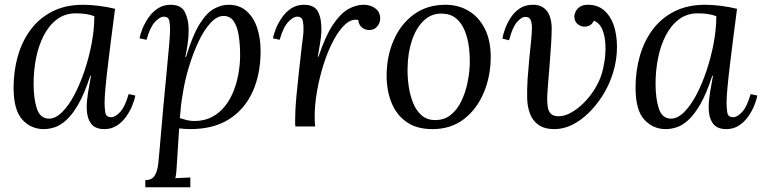

<svg xmlns="http://www.w3.org/2000/svg" viewBox="-20 -531 3199 806"><path d="M329 -511Q359 -511 395 -506.5Q431 -502 463 -494Q455 -434 447.5 -374.5Q440 -315 433.5 -261.5Q427 -208 423 -165.5Q419 -123 419 -99Q419 -79 422 -59Q425 -39 447 -39Q464 -39 484.5 -61Q505 -83 520 -136L548 -130Q545 -112 535.5 -88.5Q526 -65 510 -42Q494 -19 471 -4Q448 11 418 11Q378 11 361 -14Q344 -39 344 -79Q344 -108 349.5 -142Q355 -176 362 -213H359Q335 -139 309.5 -94.5Q284 -50 258.5 -27Q233 -4 209 3.5Q185 11 164 11Q110 11 73.5 -29Q37 -69 37 -163Q37 -233 55 -296Q73 -359 109.5 -407.5Q146 -456 201 -483.5Q256 -511 329 -511ZM298 -475Q253 -475 219.5 -450Q186 -425 164 -382.5Q142 -340 131.5 -287.5Q121 -235 121 -180Q121 -116 135 -74.5Q149 -33 186 -33Q213 -33 240.5 -60Q268 -87 292 -132.5Q316 -178 335 -234.5Q354 -291 365 -350Q376 -409 376 -463Q361 -469 341 -472Q321 -475 298 -475Z M590 255V225Q618 225 629.5 206Q641 187 644.5 155.5Q648 124 651 85Q658 -1 665.5 -81.5Q673 -162 679.5 -228.5Q686 -295 690 -342Q694 -389 694 -408Q694 -428 690.5 -444.5Q687 -461 667 -461Q651 -461 630.5 -439Q610 -417 595 -364L566 -370Q569 -388 578.5 -411.5Q588 -435 604 -458Q620 -481 643 -496Q666 -511 696 -511Q741 -511 756.5 -479.5Q772 -448 772 -406Q772 -376 767.5 -345.5Q763 -315 758 -292H761Q789 -384 818.5 -431Q848 -478 879 -494.5Q910 -511 939 -511Q985 -511 1015 -484.5Q1045 -458 1059.5 -414Q1074 -370 1074 -317Q1074 -220 1040.5 -146Q1007 -72 941.5 -30.5Q876 11 779 11Q766 11 754.5 10Q743 9 732 8Q727 84 724.5 125.5Q722 167 720.5 186.5Q719 206 716 217Q732 216 747.5 215.5Q763 215 779 214V255ZM796 -23Q838 -23 870 -40Q902 -57 924.5 -85.5Q947 -114 961 -150Q975 -186 981.5 -224.5Q988 -263 988 -299Q988 -345 982 -382.5Q976 -420 961 -442Q946 -464 918 -464Q891 -464 864 -435Q837 -406 814 -357.5Q791 -309 773 -250Q755 -191 746 -130Q742 -108 739.5 -84.5Q737 -61 735 -35Q751 -30 765.5 -26.5Q780 -23 796 -23Z M1220 0Q1219 -7 1219 -12.5Q1219 -18 1219 -26Q1219 -43 1220 -66.5Q1221 -90 1224.5 -129Q1228 -168 1235 -231Q1242 -296 1246 -329Q1250 -362 1252 -377.5Q1254 -393 1254 -403Q1255 -423 1251.5 -442Q1248 -461 1227 -461Q1211 -461 1190 -439Q1169 -417 1154 -364L1126 -370Q1129 -388 1138.5 -411.5Q1148 -435 1164 -458Q1180 -481 1203 -496Q1226 -511 1256 -511Q1301 -511 1316 -480Q1331 -449 1329 -397Q1328 -375 1323.5 -348.5Q1319 -322 1314 -293H1317Q1346 -380 1377.5 -427Q1409 -474 1441.5 -492.5Q1474 -511 1506 -511Q1536 -511 1556 -495.5Q1576 -480 1576 -453Q1576 -435 1563.5 -420Q1551 -405 1530 -405Q1512 -405 1499 -416Q1486 -427 1484 -447Q1456 -453 1429.5 -429Q1403 -405 1379.5 -360.5Q1356 -316 1338.5 -261Q1321 -206 1311 -149Q1301 -92 1301 -43Q1301 -28 1301.5 -20.5Q1302 -13 1303 0Z M1850 -511Q1904 -511 1947 -485.5Q1990 -460 2015 -411Q2040 -362 2040 -292Q2040 -212 2011 -142.5Q1982 -73 1927.5 -31Q1873 11 1795 11Q1729 11 1686.5 -19Q1644 -49 1623.5 -100Q1603 -151 1603 -213Q1603 -294 1632.5 -362Q1662 -430 1717.5 -470.5Q1773 -511 1850 -511ZM1835 -474Q1791 -475 1759 -444.5Q1727 -414 1709.5 -362Q1692 -310 1691 -246Q1690 -212 1695 -174Q1700 -136 1712.5 -103Q1725 -70 1747.5 -49Q1770 -28 1804 -27Q1844 -26 1872 -48.5Q1900 -71 1917 -107Q1934 -143 1942.5 -184Q1951 -225 1952 -261Q1953 -296 1948.5 -333Q1944 -370 1931 -402Q1918 -434 1895 -453.5Q1872 -473 1835 -474Z M2448 -511Q2493 -511 2521.5 -482.5Q2550 -454 2561.5 -407.5Q2573 -361 2569 -307Q2565 -253 2545 -201Q2530 -161 2505.5 -123.5Q2481 -86 2449.5 -55.5Q2418 -25 2382 -7Q2346 11 2307 11Q2266 11 2241 -6.5Q2216 -24 2205 -53.5Q2194 -83 2193 -117Q2192 -159 2195 -202Q2198 -245 2202 -285.5Q2206 -326 2209.5 -359.5Q2213 -393 2213 -415Q2213 -433 2208 -446.5Q2203 -460 2185 -460Q2169 -460 2150 -438Q2131 -416 2117 -362L2089 -369Q2092 -387 2100.5 -410.5Q2109 -434 2124 -457Q2139 -480 2161 -495Q2183 -510 2213 -511Q2240 -512 2258 -501Q2276 -490 2285.5 -468.5Q2295 -447 2296 -416Q2296 -386 2293.5 -345.5Q2291 -305 2287.5 -262.5Q2284 -220 2281 -182.5Q2278 -145 2277 -119Q2277 -103 2279 -85Q2281 -67 2291 -55Q2301 -43 2325 -43Q2350 -43 2377 -58Q2404 -73 2429.5 -98Q2455 -123 2475.5 -155.5Q2496 -188 2507 -224Q2513 -244 2518 -276.5Q2523 -309 2521.5 -343.5Q2520 -378 2509 -406Q2498 -434 2473 -444Q2467 -431 2456.5 -425Q2446 -419 2433 -419Q2420 -419 2406 -429Q2392 -439 2391 -461Q2391 -471 2396.5 -482.5Q2402 -494 2414.5 -502.5Q2427 -511 2448 -511Z M2940 -511Q2970 -511 3006 -506.5Q3042 -502 3074 -494Q3066 -434 3058.5 -374.5Q3051 -315 3044.5 -261.5Q3038 -208 3034 -165.5Q3030 -123 3030 -99Q3030 -79 3033 -59Q3036 -39 3058 -39Q3075 -39 3095.5 -61Q3116 -83 3131 -136L3159 -130Q3156 -112 3146.5 -88.5Q3137 -65 3121 -42Q3105 -19 3082 -4Q3059 11 3029 11Q2989 11 2972 -14Q2955 -39 2955 -79Q2955 -108 2960.5 -142Q2966 -176 2973 -213H2970Q2946 -139 2920.5 -94.5Q2895 -50 2869.5 -27Q2844 -4 2820 3.5Q2796 11 2775 11Q2721 11 2684.5 -29Q2648 -69 2648 -163Q2648 -233 2666 -296Q2684 -359 2720.5 -407.5Q2757 -456 2812 -483.5Q2867 -511 2940 -511ZM2909 -475Q2864 -475 2830.5 -450Q2797 -425 2775 -382.5Q2753 -340 2742.5 -287.5Q2732 -235 2732 -180Q2732 -116 2746 -74.5Q2760 -33 2797 -33Q2824 -33 2851.5 -60Q2879 -87 2903 -132.5Q2927 -178 2946 -234.5Q2965 -291 2976 -350Q2987 -409 2987 -463Q2972 -469 2952 -472Q2932 -475 2909 -475Z"/></svg>

Font: Lora
Style: Italic
Weight: 400
Italic angle: -3°
Designer: Olga Karpushina, Alexei Vanyashin (Cyrillic)
Foundry: Cyreal
Version: Version 3.008